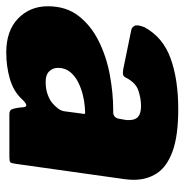

<svg xmlns="http://www.w3.org/2000/svg" viewBox="-9 -572 590 614"><g transform="rotate(90 286.0 -265.0)"><path d="M296 -40Q271 -13 231 -1.5Q191 10 147 10Q77 10 38 -28Q-1 -66 -1 -123Q-1 -182 30.5 -222Q62 -262 112 -286.5Q162 -311 220 -321.5Q278 -332 330 -332H337Q356 -332 359 -352L362 -369Q363 -373 363 -376.5Q363 -380 363 -383Q363 -403 352 -412Q341 -421 318 -421Q294 -421 268.5 -412.5Q243 -404 227 -372Q224 -366 219 -364Q214 -362 201 -364L74 -390Q66 -392 61.5 -400.5Q57 -409 66 -432Q98 -491 165.5 -515.5Q233 -540 328 -540Q413 -540 462.5 -522Q512 -504 533 -472Q554 -440 554 -398Q554 -391 553.5 -384Q553 -377 552 -369L503 -21Q501 -6 498 -3Q495 0 481 0H344Q331 0 328 -9Q325 -18 323 -32L322 -44Q320 -66 296 -40ZM342 -230Q344 -239 343 -241Q342 -243 333 -242L319 -241Q304 -240 283 -235Q262 -230 242 -220Q222 -210 209 -194Q196 -178 196 -155Q196 -139 207 -127.5Q218 -116 240 -116Q263 -116 280 -122Q297 -128 307 -136Q317 -144 325.5 -155Q334 -166 335 -177Z"/></g></svg>

Font: Libre Franklin Black
Style: Italic
Weight: 900
Italic angle: -8°
Designer: Pablo Impallari, Rodrigo Fuenzalida, Nhung Nguyen
Foundry: Impallari Type
Version: Version 3.000